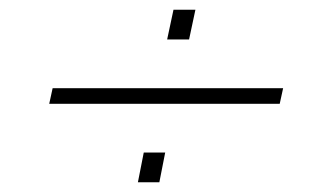

<svg xmlns="http://www.w3.org/2000/svg" viewBox="-20 -558 640 394"><path d="M81 -345 88 -377H561L554 -345ZM263 -184 275 -245H319L307 -184ZM323 -477 336 -538H381L368 -477Z"/></svg>

Font: Mona Sans ExtraLight
Style: Italic
Weight: 200
Italic angle: -11.6951°
Designer: Deni Anggara
Foundry: GitHub
Version: Version 2.000